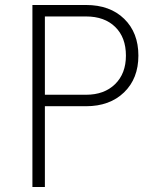

<svg xmlns="http://www.w3.org/2000/svg" viewBox="-20 -750 640 770"><path d="M110 0V-730H325Q421 -730 478 -674.5Q535 -619 535 -527Q535 -435 477.5 -379.5Q420 -324 325 -324H160V0ZM160 -370H325Q398 -370 441.5 -412.5Q485 -455 485 -527Q485 -600 442 -642Q399 -684 325 -684H160Z"/></svg>

Font: NKDuy Mono Thin
Style: Regular
Weight: 100
Monospace: yes
Designer: NKDuy
Foundry: NKDuy
Version: Version 2.251; ttfautohint (v1.8.4.7-5d5b)